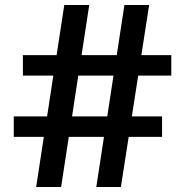

<svg xmlns="http://www.w3.org/2000/svg" viewBox="-20 -750 742 770"><path d="M225.1 0H125L155.8 -201.2H35.2V-283.2H168.9L193.8 -446.8H71.8V-528.8H207L237.8 -730H337.9L307.1 -528.8H448.2L479 -730H578.1L546.9 -528.8H667V-446.8H534.2L508.8 -283.2H629.9V-201.2H496.1L464.8 0H366.2L397 -201.2H255.9ZM269 -283.2H410.2L435.1 -446.8H293.9Z"/></svg>

Font: Sora Medium
Style: Regular
Weight: 500
Designer: Jonathan Barnbrook, Julián Moncada
Foundry: Barnbrook Fonts
Version: Version 2.000